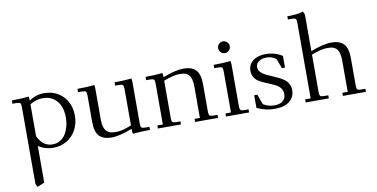

<svg xmlns="http://www.w3.org/2000/svg" viewBox="-92 -1016 3124 1590"><g transform="rotate(-10 1470.0 -221.5)"><path d="M22 -411.1V-439Q94.7 -439 165 -445.8L168 -418V-411.1Q223.1 -452.1 292 -452.1Q391.6 -452.1 452.9 -388.2Q514.2 -324.2 514.2 -223.1Q514.2 -160.2 486.8 -107.9Q459.5 -55.7 408.2 -24.4Q356.9 6.8 292 6.8Q225.1 6.8 168 -29.8V277.8L106 303.2L94.2 274.9V-371.1Q94.2 -396 87.2 -403.6Q80.1 -411.1 55.2 -411.1ZM168 -113.8Q185.5 -71.8 216.8 -46.9Q248 -22 292 -22Q328.1 -22 356.7 -39.3Q385.3 -56.6 402.6 -85.7Q419.9 -114.7 429 -149.9Q438 -185.1 438 -223.1Q438 -276.9 420.9 -319.1Q403.8 -361.3 366.5 -387.2Q329.1 -413.1 275.9 -413.1Q218.3 -413.1 168 -379.9Z M573.7 -411.1V-439Q646.5 -439 716.8 -445.8L719.7 -418V-154.8Q719.7 -122.6 725.8 -99.6Q731.9 -76.7 741.2 -63.7Q750.5 -50.8 765.6 -43.5Q780.8 -36.1 794.7 -34.2Q808.6 -32.2 827.6 -32.2Q855 -32.2 882.6 -38.8Q910.2 -45.4 957.5 -64V-371.1Q957.5 -396.5 950.4 -403.8Q943.4 -411.1 918.9 -411.1H885.7V-439Q959 -439 1028.8 -445.8L1031.7 -418V-65.9Q1031.7 -41 1038.8 -33.4Q1045.9 -25.9 1070.8 -25.9H1106V0Q1031.2 0 960.9 6.8L957.5 -21V-35.2Q850.6 6.8 783.7 6.8Q713.9 6.8 679.9 -28.6Q646 -64 646 -149.9V-371.1Q646 -396 638.9 -403.6Q631.8 -411.1 606.9 -411.1Z M1146.5 -411.1V-439Q1219.2 -439 1289.6 -445.8L1292.5 -418V-410.2Q1399.4 -452.1 1466.3 -452.1Q1536.1 -452.1 1570.3 -416.5Q1604.5 -380.9 1604.5 -294.9V-65.9Q1604.5 -41 1611.6 -33.4Q1618.7 -25.9 1643.6 -25.9H1678.7V0H1485.4V-25.9H1530.3V-290Q1530.3 -322.3 1524.7 -345.2Q1519 -368.2 1510.3 -381.1Q1501.5 -394 1487.1 -401.6Q1472.7 -409.2 1459 -411.1Q1445.3 -413.1 1426.3 -413.1Q1375.5 -413.1 1292.5 -380.9V-65.9Q1292.5 -41 1299.6 -33.4Q1306.6 -25.9 1331.5 -25.9H1366.7V0H1172.4V-25.9H1218.8V-371.1Q1218.8 -396 1211.7 -403.6Q1204.6 -411.1 1179.7 -411.1Z M1719.2 -411.1V-439Q1792 -439 1862.3 -445.8L1865.2 -418V-65.9Q1865.2 -41 1872.3 -33.4Q1879.4 -25.9 1904.3 -25.9H1939.5V0H1745.1V-25.9H1791.5V-371.1Q1791.5 -396 1784.4 -403.6Q1777.3 -411.1 1752.4 -411.1ZM1793.7 -533Q1779.3 -547.9 1779.3 -567.9Q1779.3 -587.9 1793.7 -602.5Q1808.1 -617.2 1828.1 -617.2Q1848.1 -617.2 1862.8 -602.5Q1877.4 -587.9 1877.4 -567.9Q1877.4 -547.9 1862.8 -533Q1848.1 -518.1 1828.1 -518.1Q1808.1 -518.1 1793.7 -533Z M2005.9 -25.9V-132.8H2032.2L2063 -47.9Q2105 -21 2158.2 -21Q2200.7 -21 2226.8 -41Q2252.9 -61 2252.9 -100.1Q2252.9 -126.5 2239.5 -146.2Q2226.1 -166 2204.6 -178.2Q2183.1 -190.4 2157.2 -200.9Q2131.3 -211.4 2105.5 -222.7Q2079.6 -233.9 2058.1 -247.8Q2036.6 -261.7 2023.2 -284.4Q2009.8 -307.1 2009.8 -336.9Q2009.8 -375 2031.2 -401.9Q2052.7 -428.7 2085.4 -440.4Q2118.2 -452.1 2158.2 -452.1Q2236.3 -452.1 2296.9 -412.1V-314H2271L2240.2 -396Q2206.1 -422.9 2158.2 -422.9Q2121.1 -422.9 2095.5 -405.3Q2069.8 -387.7 2069.8 -357.9Q2069.8 -335.9 2083.7 -318.8Q2097.7 -301.8 2120.1 -289.8Q2142.6 -277.8 2169.4 -266.6Q2196.3 -255.4 2223.4 -242.7Q2250.5 -230 2272.9 -214.8Q2295.4 -199.7 2309.3 -175.8Q2323.2 -151.9 2323.2 -122.1Q2323.2 -61.5 2279.1 -26.9Q2234.9 7.8 2158.2 7.8Q2115.2 7.8 2084 0.7Q2052.7 -6.3 2005.9 -25.9Z M2389.6 -702.1V-729Q2481.4 -729 2523.4 -746.1L2535.6 -717.8V-410.2Q2642.6 -452.1 2709.5 -452.1Q2779.3 -452.1 2813.5 -416.5Q2847.7 -380.9 2847.7 -294.9V-65.9Q2847.7 -41 2854.7 -33.4Q2861.8 -25.9 2886.7 -25.9H2921.9V0H2728.5V-25.9H2773.4V-290Q2773.4 -322.3 2767.8 -345.2Q2762.2 -368.2 2753.4 -381.1Q2744.6 -394 2730.2 -401.6Q2715.8 -409.2 2702.1 -411.1Q2688.5 -413.1 2669.4 -413.1Q2618.7 -413.1 2535.6 -380.9V-65.9Q2535.6 -41 2542.7 -33.4Q2549.8 -25.9 2574.7 -25.9H2609.9V0H2415.5V-25.9H2461.9V-662.1Q2461.9 -687 2454.8 -694.6Q2447.8 -702.1 2422.9 -702.1Z"/></g></svg>

Font: Dihjauti S
Style: Regular
Weight: 400
Designer: T. Christopher White
Version: Version 3.0.0